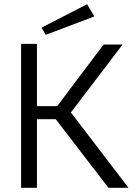

<svg xmlns="http://www.w3.org/2000/svg" viewBox="-20 -890 644 910"><path d="M427 -812 197 -725 177 -759 393 -870ZM589 0H494L244 -325H155V0H80V-682H155V-387H251L471 -679H561L316 -357Z"/></svg>

Font: Didact Gothic
Style: Regular
Weight: 400
Designer: Daniel Johnson
Foundry: Daniel Johnson
Version: Version 2.101;PS 002.101;hotconv 1.0.88;makeotf.lib2.5.64775